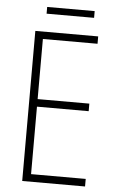

<svg xmlns="http://www.w3.org/2000/svg" viewBox="-57 -871 549 910"><g transform="rotate(5 217.5 -416.0)"><path d="M356 -832H130V-800H356ZM383 0V-36H123V-357H369V-393H123V-679H383V-714H84V0Z"/></g></svg>

Font: Noto Sans Malayalam Condensed ExtraLight
Style: Regular
Weight: 200
Width: 3
Designer: Jelle Bosma - Monotype Design Team
Foundry: Monotype Imaging Inc.
Version: Version 2.104